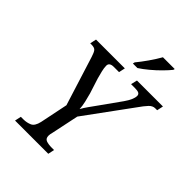

<svg xmlns="http://www.w3.org/2000/svg" viewBox="-258 -1064 1197 1197"><g transform="rotate(45 341.0 -465.5)"><path d="M92 0 101 -42H123Q153 -42 178 -53Q203 -64 213 -109L251 -294L149 -619Q140 -648 130.5 -660Q121 -672 94 -672H83L92 -714H346L337 -672H291Q252 -672 252 -644Q252 -625 258 -600Q264 -575 271 -550L303 -450Q311 -422 318 -391Q325 -360 326 -335Q337 -356 355 -381Q373 -406 398 -441L487 -566Q522 -616 522 -647Q522 -660 512 -666Q502 -672 476 -672H443L453 -714H682L673 -672H656Q634 -672 615.5 -652.5Q597 -633 569 -593L349 -292L311 -111Q306 -93 306 -81Q306 -56 325 -49Q344 -42 373 -42H394L385 0ZM360 -771 363 -784Q388 -814 416 -854Q444 -894 465 -931H569L566 -921Q550 -901 522 -872.5Q494 -844 461 -816.5Q428 -789 400 -771Z"/></g></svg>

Font: Noto Serif SemiCondensed
Style: Italic
Weight: 400
Width: 4
Italic angle: -12°
Designer: Monotype Design Team
Foundry: Monotype Imaging Inc.
Version: Version 2.013